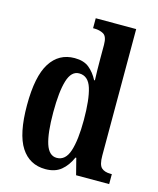

<svg xmlns="http://www.w3.org/2000/svg" viewBox="-115 -840 764 931"><g transform="rotate(15 267.0 -375.0)"><path d="M202 10Q122 10 79 -56.5Q36 -123 36 -267Q36 -412 79 -479.5Q122 -547 201 -547Q247 -547 274 -525Q301 -503 319 -468H323Q322 -491 321.5 -520Q321 -549 321 -578V-646Q321 -688 301.5 -699Q282 -710 256 -710H249V-760H452V-125Q452 -79 467.5 -64.5Q483 -50 513 -50H520V0H354L333 -82H329Q310 -39 280 -14.5Q250 10 202 10ZM241 -57Q285 -57 303 -112.5Q321 -168 321 -268Q321 -371 304 -426Q287 -481 241 -481Q202 -481 185 -426Q168 -371 168 -267Q168 -162 185 -109.5Q202 -57 241 -57Z"/></g></svg>

Font: Noto Serif ExtraCondensed
Style: Bold
Weight: 700
Width: 2
Designer: Monotype Design Team
Foundry: Monotype Imaging Inc.
Version: Version 2.014; ttfautohint (v1.8.4.7-5d5b)